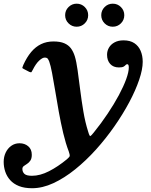

<svg xmlns="http://www.w3.org/2000/svg" viewBox="-97 -760 822 1042"><path d="M515 -615Q541 -615 559.2 -633.2Q577.5 -651.5 577.5 -677.5Q577.5 -703.5 559.2 -721.8Q541 -740 515 -740Q489 -740 470.8 -721.8Q452.5 -703.5 452.5 -677.5Q452.5 -651.5 470.8 -633.2Q489 -615 515 -615ZM319 -615Q345 -615 363.2 -633.2Q381.5 -651.5 381.5 -677.5Q381.5 -703.5 363.2 -721.8Q345 -740 319 -740Q293.5 -740 275 -721.8Q256.5 -703.5 256.5 -677.5Q256.5 -651.5 275 -633.2Q293.5 -615 319 -615ZM548.5 -394Q566.5 -394 574 -398.5Q581.5 -403 584.8 -407.2Q588 -411.5 594 -411.5Q602 -411.5 602 -394Q602 -369.5 587.8 -330.2Q573.5 -291 547.8 -243Q522 -195 487.2 -143Q452.5 -91 412 -41Q398 -23.5 393.5 -21.5Q389 -19.5 381.5 -45.5Q365.5 -95.5 355.5 -154.8Q345.5 -214 338.2 -272.5Q331 -331 324.2 -379Q317.5 -427 309 -454.5Q301 -480 287.8 -497.8Q274.5 -515.5 252 -525.2Q229.5 -535 193 -535Q155.5 -535 125.8 -520.5Q96 -506 72.2 -477.8Q48.5 -449.5 29.5 -407.5Q25 -397 24.2 -393Q23.5 -389 35 -384L62 -370Q71.5 -366 74 -369Q76.5 -372 80.5 -380.5Q97.5 -414.5 115.5 -431Q133.5 -447.5 145.5 -447.5Q158.5 -447.5 163 -440.2Q167.5 -433 170.5 -425Q177.5 -406 185.5 -364.2Q193.5 -322.5 202.5 -267.5Q211.5 -212.5 222.2 -152.8Q233 -93 246.2 -37.2Q259.5 18.5 276 61.5Q282.5 80.5 281.5 86.2Q280.5 92 266.5 104Q217.5 144.5 169 169.2Q120.5 194 76.5 194Q47 194 35.8 183.8Q24.5 173.5 24.5 156.5Q24.5 147 32.2 141.2Q40 135.5 50.2 129Q60.5 122.5 68 111.2Q75.5 100 75.5 80Q75.5 50 56.2 33.8Q37 17.5 9 17.5Q-16.5 17.5 -36 31.5Q-55.5 45.5 -66.2 68.2Q-77 91 -77 118.5Q-77 146 -68.5 171.5Q-60 197 -41.8 217.5Q-23.5 238 6 249.8Q35.5 261.5 77 261.5Q133.5 261.5 192.8 234Q252 206.5 310.8 159.2Q369.5 112 423.8 51.8Q478 -8.5 524 -74.5Q570 -140.5 604.5 -205.2Q639 -270 658.2 -326.8Q677.5 -383.5 677.5 -424.5Q677.5 -458 666.2 -484.2Q655 -510.5 632 -525.8Q609 -541 573.5 -541Q545 -541 525 -530.2Q505 -519.5 494.5 -501.8Q484 -484 484 -463Q484 -432 501 -413Q518 -394 548.5 -394Z"/></svg>

Font: Besley SemiBold
Style: Italic
Weight: 600
Italic angle: -13°
Designer: Owen Earl
Foundry: indestructible type*
Version: Version 2.001